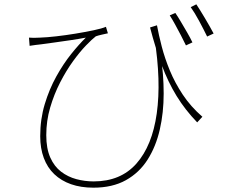

<svg xmlns="http://www.w3.org/2000/svg" viewBox="-20 -816 1040 888"><path d="M706 -699Q714 -655 728 -601Q742 -547 765.5 -490Q789 -433 825.5 -378Q862 -323 916 -276L892 -250Q836 -308 796.5 -372.5Q757 -437 728 -515Q699 -593 674 -689ZM114 -642Q134 -640 165 -642Q196 -643 240 -648Q284 -653 329.5 -660.5Q375 -668 413 -676Q451 -684 470 -692L479 -662Q470 -660 452 -656Q434 -652 423 -648Q406 -635 377.5 -605.5Q349 -576 317.5 -532.5Q286 -489 258 -434.5Q230 -380 212 -318.5Q194 -257 194 -191Q194 -129 212.5 -87.5Q231 -46 262.5 -22Q294 2 333 12.5Q372 23 413 23Q538 23 611 -59.5Q684 -142 705 -291.5Q726 -441 694 -642L723 -563Q737 -472 737 -383.5Q737 -295 719 -216.5Q701 -138 662.5 -77.5Q624 -17 562 17.5Q500 52 412 52Q354 52 308.5 36Q263 20 231 -10.5Q199 -41 182.5 -85.5Q166 -130 166 -186Q166 -265 187 -334.5Q208 -404 240.5 -462.5Q273 -521 309.5 -566.5Q346 -612 377 -642Q346 -636 305.5 -630Q265 -624 228.5 -619Q192 -614 170 -611Q157 -610 144 -608Q131 -606 117 -604ZM791 -756Q802 -740 816.5 -715.5Q831 -691 845.5 -666Q860 -641 870 -620L840 -606Q830 -627 816.5 -653Q803 -679 789.5 -703.5Q776 -728 765 -745ZM888 -796Q904 -772 927.5 -732.5Q951 -693 968 -661L938 -647Q922 -680 901 -719Q880 -758 862 -783Z"/></svg>

Font: Noto Sans TC Thin
Style: Regular
Weight: 100
Designer: Ryoko NISHIZUKA 西塚涼子 (kana, bopomofo & ideographs); Paul D. Hunt (Latin, Greek & Cyrillic); Sandoll Communications 산돌커뮤니
Foundry: Adobe
Version: Version 2.004-H2;hotconv 1.0.118;makeotfexe 2.5.65603